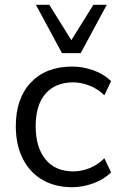

<svg xmlns="http://www.w3.org/2000/svg" viewBox="-20 -773 503 802"><path d="M282 9Q209 9 156 -22.5Q103 -54 74.5 -111.5Q46 -169 46 -246Q46 -362 109 -428.5Q172 -495 282 -495Q327 -495 371 -479Q415 -463 444 -434L416 -375Q387 -403 352.5 -416Q318 -429 287 -429Q211 -429 170 -381.5Q129 -334 129 -245Q129 -158 170 -107.5Q211 -57 287 -57Q318 -57 352.5 -70Q387 -83 416 -112L444 -53Q415 -24 370.5 -7.5Q326 9 282 9ZM239 -551 130 -753H186L278 -605L370 -753H426L317 -551Z"/></svg>

Font: Nunito Sans
Style: Regular
Weight: 400
Designer: Vernon Adams
Foundry: Vernon Adams
Version: Version 3.101; ttfautohint (v1.8.4.7-5d5b);gftools[0.9.27]